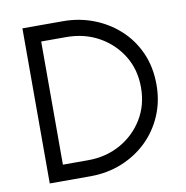

<svg xmlns="http://www.w3.org/2000/svg" viewBox="-77 -754 803 829"><g transform="rotate(-10 324.0 -340.0)"><path d="M75 0V-680H253Q323 -680 386 -656Q449 -632 498 -587.5Q547 -543 575 -480.5Q603 -418 603 -340Q603 -267 576 -204.5Q549 -142 501.5 -96.5Q454 -51 390.5 -25.5Q327 0 253 0ZM145 -70H255Q334 -70 397 -105Q460 -140 497.5 -201Q535 -262 535 -340Q535 -419 497.5 -479.5Q460 -540 397 -575Q334 -610 255 -610H145Z"/></g></svg>

Font: Teachers
Style: Regular
Weight: 400
Designer: Alfredo Marco Pradil, Chank Diesel
Version: Version 1.001